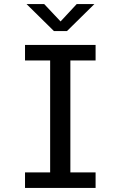

<svg xmlns="http://www.w3.org/2000/svg" viewBox="-20 -920 590 940"><path d="M102.5 0V-76H225.5V-624H102.5V-700H448V-624H324.5V-76H448V0ZM110 -900H196.5L276.5 -815L355.5 -900H442L308 -768H244Z"/></svg>

Font: Trispace SemiCondensed
Style: Regular
Weight: 400
Width: 4
Designer: Tyler Finck
Foundry: Etcetera Type Company
Version: Version 1.210; ttfautohint (v1.8.3)